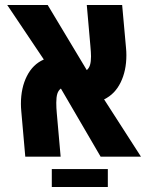

<svg xmlns="http://www.w3.org/2000/svg" viewBox="-20 -629 640 771"><path d="M206 -216.5Q206 -195.5 208 -175L223.5 0H81.5L65.5 -182Q64 -198 64 -212Q64 -276 88 -323.5Q112 -371 156 -390L9 -609H171.5L328.5 -347.5Q337.5 -355 341.5 -368.2Q345.5 -381.5 345.5 -402.5Q345.5 -417.5 343 -444L328.5 -609H470.5L486 -437Q487.5 -422 487.5 -407.5Q487.5 -344.5 464.2 -297.5Q441 -250.5 398 -230L546 0H384L224.5 -273.5Q214.5 -266 210.2 -252.5Q206 -239 206 -216.5ZM188 50H413V122H188Z"/></svg>

Font: JuliaMono Black
Style: Italic
Weight: 900
Italic angle: -9°
Monospace: yes
Designer: cormullion
Foundry: corm
Version: Version 0.057; ttfautohint (v1.8.4)